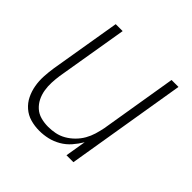

<svg xmlns="http://www.w3.org/2000/svg" viewBox="-142 -648 783 783"><g transform="rotate(45 250.0 -256.0)"><path d="M186 8Q159 8 134.5 1Q110 -6 91 -22.5Q72 -39 61 -61.5Q50 -84 45.5 -109.5Q41 -135 42.5 -162Q44 -189 48 -215L99 -520H139L87 -209Q84 -188 83 -166.5Q82 -145 85.5 -124Q89 -103 98 -85Q107 -67 122 -53.5Q137 -40 157.5 -34.5Q178 -29 200 -29Q220 -29 240 -33Q260 -37 278.5 -47.5Q297 -58 313 -74Q329 -90 339.5 -108.5Q350 -127 356 -147Q362 -167 366 -187L421 -520H461L375 0H335L350 -90Q337 -68 320 -48.5Q303 -29 280.5 -16Q258 -3 234 2.5Q210 8 186 8Z"/></g></svg>

Font: Iosevka Extralight
Style: Italic
Weight: 200
Italic angle: -9°
Monospace: yes
Designer: Belleve Invis
Foundry: Belleve Invis
Version: Version 32.5.0; ttfautohint (v1.8.4)